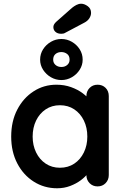

<svg xmlns="http://www.w3.org/2000/svg" viewBox="-20 -999 663 1029"><path d="M503 -545Q529 -545 546 -528Q563 -511 563 -484V-61Q563 -35 546 -17.5Q529 0 503 0Q477 0 460 -17.5Q443 -35 443 -61V-110L465 -101Q465 -88 451 -69.5Q437 -51 413 -33Q389 -15 356.5 -2.5Q324 10 286 10Q217 10 161 -25.5Q105 -61 72.5 -123.5Q40 -186 40 -267Q40 -349 72.5 -411.5Q105 -474 160 -509.5Q215 -545 282 -545Q325 -545 361 -532Q397 -519 423.5 -499Q450 -479 464.5 -458.5Q479 -438 479 -424L443 -411V-484Q443 -510 460 -527.5Q477 -545 503 -545ZM301 -100Q345 -100 378 -122Q411 -144 429.5 -182Q448 -220 448 -267Q448 -315 429.5 -353Q411 -391 378 -413Q345 -435 301 -435Q258 -435 225 -413Q192 -391 173.5 -353Q155 -315 155 -267Q155 -220 173.5 -182Q192 -144 225 -122Q258 -100 301 -100ZM309 -570Q279 -570 253 -585Q227 -600 211 -625Q195 -650 195 -679Q195 -710 211 -735Q227 -760 253 -775Q279 -790 309 -790Q339 -790 365 -775Q391 -760 407 -735Q423 -710 423 -679Q423 -650 407 -625Q391 -600 365 -585Q339 -570 309 -570ZM309 -640Q328 -640 340.5 -651Q353 -662 353 -679Q353 -700 339.5 -710Q326 -720 309 -720Q290 -720 277.5 -709.5Q265 -699 265 -679Q265 -662 277.5 -651Q290 -640 309 -640ZM308 -818Q289 -818 277.5 -828Q266 -838 266 -854Q266 -861 269.5 -867.5Q273 -874 280 -881L366 -957Q377 -966 389.5 -972.5Q402 -979 415 -979Q432 -979 450 -966Q468 -953 468 -930Q468 -915 458.5 -900.5Q449 -886 431 -877L331 -824Q325 -820 319 -819Q313 -818 308 -818Z"/></svg>

Font: zvoove
Style: Bold
Weight: 700
Designer: Vernon Adams (Nunito) & Andrew Paglinawan (Quicksand)
Foundry: zvoove
Version: Version 3.006